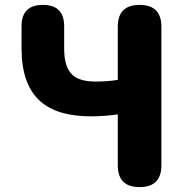

<svg xmlns="http://www.w3.org/2000/svg" viewBox="-20 -764 765 784"><path d="M550 0Q461 0 461 -89V-297Q408 -289 352 -289Q213 -289 144 -351Q68 -419 68 -566V-657Q68 -744 155 -744Q242 -744 242 -657V-566Q242 -492 273 -461Q302 -431 370 -431Q421 -431 461 -438V-655Q461 -744 550 -744Q639 -744 639 -655V-372V-89Q639 0 550 0Z"/></svg>

Font: GenSenRounded TW H
Style: Regular
Weight: 900
Version: Version 1.501;PS 1;hotconv 16.6.51;makeotf.lib2.5.65220